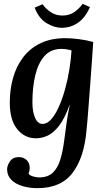

<svg xmlns="http://www.w3.org/2000/svg" viewBox="-20 -710 559 1001"><path d="M175 271Q134 271 98 260.5Q62 250 40 228.5Q18 207 17 174Q17 153 32 131Q47 109 78 109Q102 109 118.5 124Q135 139 135 166Q135 181 129 195Q135 205 152.5 210Q170 215 184 215Q229 215 255 190.5Q281 166 294 123.5Q307 81 314 28Q321 -26 327.5 -72.5Q334 -119 344 -163H343Q317 -92 288 -54.5Q259 -17 228.5 -3Q198 11 168 11Q108 11 69.5 -37Q31 -85 31 -175Q31 -243 48 -303.5Q65 -364 100 -410.5Q135 -457 190 -484Q245 -511 321 -511Q351 -511 391 -506Q431 -501 466 -491Q463 -447 459 -388Q455 -329 450 -265Q445 -201 440.5 -140Q436 -79 431 -31Q419 111 358.5 191Q298 271 175 271ZM202 -64Q226 -64 247.5 -88.5Q269 -113 287 -153.5Q305 -194 319 -244Q333 -294 341.5 -347Q350 -400 353 -447Q344 -450 329.5 -452.5Q315 -455 300 -455Q245 -455 212 -418Q179 -381 164 -318Q149 -255 149 -177Q149 -127 163 -95.5Q177 -64 202 -64ZM301 -565Q263 -565 222.5 -589.5Q182 -614 161 -670L202 -688Q217 -666 243.5 -647.5Q270 -629 306 -629Q342 -629 368 -647.5Q394 -666 411 -690L449 -673Q424 -617 386 -591Q348 -565 301 -565Z"/></svg>

Font: Lora SemiBold
Style: Italic
Weight: 600
Italic angle: -3°
Designer: Olga Karpushina, Alexei Vanyashin (Cyrillic)
Foundry: Cyreal
Version: Version 3.011; ttfautohint (v1.8.4.7-5d5b)